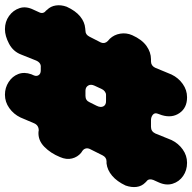

<svg xmlns="http://www.w3.org/2000/svg" viewBox="-24 -712 757 756"><g transform="rotate(90 354.0 -333.5)"><path d="M90 25Q61 25 38.5 9Q16 -7 7.5 -32.5Q-1 -58 14 -88L24 -110Q28 -118 26 -125Q24 -132 18 -136L14 -141Q0 -155 -3 -175.5Q-6 -196 2 -218Q18 -253 40 -271Q62 -289 87 -291L97 -292Q112 -292 120 -308L143 -353Q149 -368 137 -380L128 -388Q112 -405 108 -429Q104 -453 114 -476Q131 -514 156 -532Q181 -550 209 -550H217Q234 -550 242 -566L269 -631Q282 -658 306 -675Q330 -692 358 -692H359Q400 -692 420.5 -662.5Q441 -633 429 -593L424 -579Q418 -565 427 -557.5Q436 -550 449 -550H475Q493 -550 501 -567L527 -631Q540 -658 564 -675Q588 -692 616 -692H617Q646 -692 668.5 -676.5Q691 -661 699 -635Q707 -609 693 -579L684 -559Q681 -551 682 -544Q683 -537 690 -532L695 -527Q709 -513 711.5 -493Q714 -473 706 -450Q690 -416 667.5 -397Q645 -378 619 -375H611Q595 -375 587 -359L562 -309Q558 -300 560.5 -292Q563 -284 571 -279L577 -275Q594 -261 599.5 -239Q605 -217 594 -192Q579 -155 553.5 -130Q528 -105 495 -107L489 -108Q469 -108 461 -90L438 -36Q425 -9 401 8Q377 25 349 25H348Q321 25 298.5 10.5Q276 -4 267 -27.5Q258 -51 268 -79L272 -88Q277 -99 271.5 -107.5Q266 -116 253 -116H241Q223 -118 214 -98L190 -38Q178 -7 147.5 9Q117 25 91 25ZM333 -292H353Q371 -292 378 -308L392 -336Q400 -352 394 -363Q388 -374 371 -373H349Q342 -373 335.5 -368Q329 -363 326 -356L313 -328Q306 -313 312.5 -302.5Q319 -292 333 -292Z"/></g></svg>

Font: Winky Sans Black
Style: Italic
Weight: 900
Italic angle: -8.97852°
Designer: Simon Atzbach
Foundry: typofactur
Version: Version 1.205